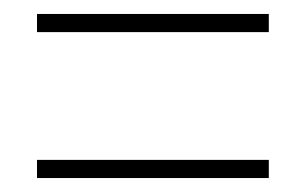

<svg xmlns="http://www.w3.org/2000/svg" viewBox="-20 -541 439 275"><path d="M33 -495V-521H365V-495ZM33 -286V-312H365V-286Z"/></svg>

Font: Noto Sans Tamil UI ExtraCondensed Thin
Style: Regular
Weight: 100
Width: 2
Designer: Jelle Bosma - Monotype Design Team
Foundry: Monotype Imaging Inc.
Version: Version 2.004; ttfautohint (v1.8.4.7-5d5b)